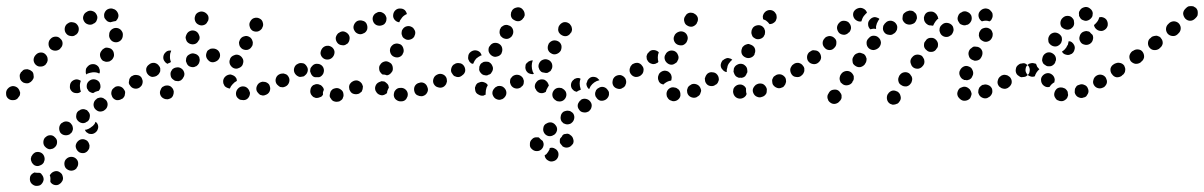

<svg xmlns="http://www.w3.org/2000/svg" viewBox="-22 -306 3944 629"><path d="M112 262Q110 261 107 260Q103 260 99 260Q95 260 91 259Q89 260 87 261Q85 262 84 263Q76 269 76 278Q75 288 81 295Q81 295 82 296Q85 299 89 301Q93 303 97 303Q102 303 106 302Q110 301 113 298Q120 291 121 282Q121 273 115 266Q115 266 115 266Q114 264 112 262ZM143 290Q148 298 157 300Q166 302 173 297L174 296Q178 294 180 290Q183 287 184 282Q185 278 184 274Q183 269 181 265Q179 262 175 259Q171 256 167 255Q163 254 158 255Q154 256 150 258V259Q147 260 145 263Q143 265 141 268Q144 275 143 284Q143 287 143 290ZM189 233Q190 243 197 248Q205 254 214 253Q223 252 229 245V244Q235 237 234 227Q233 218 225 212Q218 207 209 208Q200 209 194 216L193 217Q188 224 189 233ZM123 207Q120 198 112 194Q103 190 94 193Q86 197 82 205L81 206Q80 210 79 214Q79 219 81 223Q82 227 85 230Q88 234 92 236Q101 240 109 236Q118 233 122 225V224Q126 216 123 207ZM227 179Q230 188 238 193Q246 197 255 195Q264 192 268 184L269 183Q271 179 271 175Q272 170 270 166Q269 162 266 158Q264 155 260 153Q251 148 242 151Q234 154 229 162Q224 171 227 179ZM165 159Q165 150 158 144Q152 137 143 137Q133 137 127 144H126Q120 151 120 160Q120 170 127 176Q130 179 134 181Q138 183 142 183Q147 182 151 181Q155 179 158 176L159 175Q165 169 165 159ZM214 126Q216 122 217 117Q217 113 216 109Q215 104 212 101Q207 93 197 92Q188 91 181 97H180Q173 103 172 112Q171 121 176 129Q182 136 191 137Q200 138 208 133V132Q212 130 214 126ZM298 118Q297 122 293 126Q290 129 286 131Q282 133 278 133Q273 133 269 132Q265 130 261 127Q258 124 256 119Q258 119 260 119Q268 117 275 112L276 111Q283 107 288 100Q290 96 291 93Q297 97 299 104Q301 111 298 118ZM272 78Q274 69 269 62Q266 58 263 55Q259 53 255 52Q250 51 246 52Q241 53 238 56H237Q229 61 228 70Q226 80 231 87Q234 91 237 93Q241 96 246 97Q250 98 254 97Q259 96 262 93H263Q271 88 272 78ZM330 41Q332 32 327 24Q324 20 320 18Q317 15 312 14Q308 13 304 14Q299 15 295 17V18Q287 23 285 32Q283 41 288 49Q291 53 294 55Q298 58 302 59Q307 60 311 59Q316 58 319 56L320 55Q328 50 330 41ZM43 6Q44 2 44 -3Q43 -7 41 -11Q39 -15 36 -18Q29 -24 20 -24Q10 -23 4 -16L3 -15Q-3 -8 -2 2Q-2 11 5 17Q12 23 22 22Q31 22 37 15L38 13Q41 10 43 6ZM384 12Q387 8 387 4Q388 0 388 -5Q387 -9 384 -13Q379 -21 370 -23Q361 -25 353 -20V-19Q349 -17 346 -13Q344 -10 343 -5Q342 -1 343 4Q344 8 346 12Q351 20 360 22Q369 23 377 18H378Q381 16 384 12ZM207 -23Q207 -33 213 -39L214 -40Q220 -45 228 -46Q236 -46 243 -41Q242 -40 242 -39Q239 -30 240 -21Q240 -13 243 -6Q237 0 228 -1Q219 -1 213 -7Q206 -14 207 -23ZM265 -14H264Q262 -18 262 -23Q262 -27 263 -31Q265 -36 268 -39Q271 -42 275 -44Q283 -48 292 -45Q301 -42 305 -34V-33Q307 -29 307 -25Q308 -20 306 -16Q305 -14 304 -12Q303 -10 301 -8Q300 -8 299 -8Q290 -6 283 -1Q277 -2 272 -5Q267 -8 265 -14ZM442 -26Q444 -29 445 -34Q446 -38 445 -43Q444 -47 442 -51Q437 -59 428 -60Q418 -62 411 -57H410Q406 -54 404 -51Q401 -47 401 -42Q400 -38 400 -34Q401 -29 404 -26Q409 -18 418 -16Q427 -14 435 -19L436 -20Q439 -22 442 -26ZM88 -50Q89 -55 88 -59Q88 -64 86 -68Q84 -72 80 -74Q77 -77 72 -78Q68 -80 64 -79Q59 -79 55 -77Q51 -74 49 -71L47 -70Q45 -66 43 -62Q42 -57 43 -53Q43 -49 45 -45Q47 -41 51 -38Q54 -35 59 -34Q63 -33 67 -33Q72 -33 76 -36Q80 -38 82 -41L84 -43Q86 -46 88 -50ZM502 -73Q504 -82 498 -90Q496 -94 492 -96Q488 -98 484 -99Q479 -100 475 -99Q471 -98 467 -95Q459 -90 457 -81Q456 -71 461 -64Q464 -60 467 -58Q471 -55 476 -54Q480 -54 484 -55Q489 -56 492 -58L493 -59Q501 -64 502 -73ZM260 -81Q262 -85 265 -88L267 -90Q273 -96 283 -96Q292 -96 299 -89Q302 -86 303 -82Q305 -78 305 -74Q305 -71 305 -69Q304 -67 303 -65Q301 -66 299 -67Q291 -70 281 -69Q273 -68 265 -65Q263 -64 261 -62Q260 -65 259 -67Q259 -70 259 -73Q259 -77 260 -81ZM133 -104Q135 -109 134 -113Q134 -117 132 -121Q130 -125 127 -128Q120 -135 110 -134Q101 -133 95 -126L94 -125Q88 -118 88 -109Q89 -99 96 -93Q103 -87 112 -88Q121 -88 128 -95L129 -97Q132 -100 133 -104ZM306 -122Q308 -113 315 -107Q319 -105 323 -104Q328 -103 332 -104Q337 -104 340 -107Q344 -109 347 -113L348 -115Q353 -122 351 -131Q350 -140 342 -146Q339 -148 334 -149Q330 -150 325 -150Q321 -149 317 -146Q313 -144 311 -140L310 -139Q304 -131 306 -122ZM183 -164Q183 -173 176 -179Q170 -186 161 -186Q151 -186 145 -180L143 -178Q137 -172 137 -162Q137 -153 143 -146Q150 -140 159 -140Q168 -140 175 -146L176 -148Q183 -154 183 -164ZM339 -178Q344 -170 353 -168Q362 -166 370 -171Q378 -176 380 -186V-187Q382 -197 377 -204Q372 -212 363 -214Q354 -216 346 -211Q338 -206 336 -197V-195Q334 -186 339 -178ZM236 -208Q237 -218 231 -225Q226 -232 216 -233Q207 -235 200 -229L198 -228Q191 -222 190 -213Q189 -203 195 -196Q200 -189 210 -188Q219 -186 226 -192L228 -193Q235 -199 236 -208ZM291 -233Q294 -236 295 -240Q297 -244 297 -249Q297 -253 295 -257Q291 -266 283 -269Q274 -273 265 -269L264 -268Q255 -264 252 -256Q248 -247 252 -239Q256 -230 264 -227Q273 -223 282 -227L283 -228Q287 -229 291 -233ZM332 -235Q328 -237 325 -241Q322 -244 320 -248Q319 -252 319 -257Q319 -261 321 -265Q325 -274 334 -277Q343 -280 351 -276Q352 -276 354 -275Q362 -270 365 -261Q368 -253 363 -244Q362 -242 360 -240Q359 -238 357 -237Q354 -237 351 -236Q345 -235 339 -233Q338 -233 336 -234Q334 -234 333 -235Q332 -235 332 -235Z M791 15Q797 8 797 -2Q796 -6 794 -10Q792 -14 789 -17Q786 -20 781 -22Q777 -23 773 -23H772Q763 -22 757 -15Q751 -8 751 1Q751 6 753 10Q755 14 759 17Q762 20 766 21Q771 22 775 22H776Q785 22 791 15ZM547 -2Q548 -7 546 -11Q545 -15 542 -18Q539 -22 535 -24Q531 -26 526 -26Q522 -26 518 -25Q514 -23 510 -21Q507 -18 505 -14V-13Q500 -5 503 4Q506 13 515 17Q519 19 523 19Q528 20 532 18Q536 17 540 14Q543 11 545 7V6Q547 2 547 -2ZM861 -6Q865 -15 862 -23Q861 -28 858 -31Q855 -34 851 -36Q847 -38 842 -38Q838 -39 833 -37Q824 -34 820 -25Q816 -17 819 -8Q821 -4 824 -1Q827 3 831 5Q835 6 839 7Q844 7 848 5Q857 2 861 -6ZM721 -19Q717 -21 714 -24Q712 -28 710 -32Q709 -36 709 -41Q710 -50 717 -56Q724 -62 734 -62Q738 -61 742 -59Q746 -57 749 -54Q751 -51 753 -48Q754 -44 754 -41Q746 -37 740 -30Q734 -24 731 -16Q731 -16 731 -16Q730 -16 730 -16Q725 -17 721 -19ZM925 -36Q928 -45 924 -53Q922 -57 919 -60Q916 -63 911 -64Q907 -66 903 -65Q898 -65 894 -63Q885 -59 882 -50Q879 -41 883 -33Q885 -29 889 -26Q892 -23 896 -21Q901 -20 905 -20Q910 -21 914 -23Q922 -27 925 -36ZM582 -66Q580 -76 573 -81Q565 -87 556 -85Q547 -84 541 -77V-76Q535 -69 537 -59Q538 -50 546 -45Q549 -42 553 -41Q558 -40 562 -40Q567 -41 571 -43Q574 -46 577 -49V-50Q583 -57 582 -66ZM986 -73Q988 -82 982 -90Q980 -94 976 -96Q972 -98 968 -99Q963 -100 959 -99Q955 -98 951 -95H950Q943 -90 941 -80Q940 -71 945 -64Q948 -60 951 -58Q955 -55 960 -54Q964 -54 968 -55Q973 -56 976 -58L977 -59Q984 -64 986 -73ZM499 -65Q502 -69 503 -73Q503 -78 503 -82Q502 -87 499 -90Q494 -98 484 -100Q475 -101 468 -96L467 -95Q460 -90 458 -81Q456 -72 462 -64Q467 -57 476 -55Q485 -53 493 -59Q497 -61 499 -65ZM731 -96Q735 -87 743 -83Q752 -79 760 -83Q769 -86 773 -94V-95Q777 -104 774 -112Q770 -121 762 -125Q753 -129 745 -125Q736 -122 732 -114V-113Q728 -105 731 -96ZM621 -89H620Q612 -84 603 -87Q594 -89 590 -98Q588 -102 587 -106Q587 -110 588 -115Q589 -119 592 -123Q595 -126 599 -128Q607 -133 616 -130Q625 -128 630 -120Q630 -119 631 -118Q631 -117 631 -116Q632 -114 632 -113Q633 -106 630 -99Q627 -93 621 -89ZM527 -97Q524 -98 522 -100Q520 -101 518 -104Q512 -111 513 -120Q514 -129 521 -135L522 -136Q525 -139 530 -140Q535 -141 539 -140Q535 -132 535 -124Q534 -114 537 -106Q538 -104 538 -103Q537 -102 536 -102Q536 -102 536 -101Q531 -100 527 -97ZM676 -102Q685 -103 692 -109Q699 -116 699 -125Q699 -134 692 -141Q685 -147 676 -147H675Q671 -147 667 -146Q663 -144 659 -141Q656 -138 655 -134Q653 -129 653 -125Q653 -116 660 -109Q666 -102 675 -102ZM761 -168Q761 -163 762 -159Q763 -154 766 -151Q769 -147 773 -145Q781 -141 790 -143Q799 -146 803 -154L804 -155Q806 -159 806 -163Q807 -168 805 -172Q804 -176 801 -180Q799 -183 795 -185Q787 -190 778 -187Q769 -185 764 -176Q762 -172 761 -168ZM586 -184Q586 -180 588 -175Q589 -171 592 -168Q595 -165 599 -163Q608 -159 617 -162Q625 -165 629 -174H630Q634 -183 630 -191Q627 -200 619 -204Q610 -208 602 -205Q593 -202 589 -193Q587 -189 586 -184ZM796 -219Q798 -210 806 -205Q814 -201 823 -203Q832 -206 837 -214V-215Q842 -223 839 -232Q837 -241 829 -245Q820 -250 811 -247Q803 -245 798 -236Q793 -228 796 -219ZM617 -238Q620 -229 629 -225Q637 -221 646 -224Q655 -227 658 -236H659Q663 -245 660 -254Q656 -262 648 -266Q639 -270 631 -267Q622 -264 618 -256V-255Q614 -247 617 -238Z M1093 24Q1097 22 1100 18Q1102 14 1103 10Q1104 6 1103 1Q1102 -8 1094 -13Q1086 -19 1077 -17Q1072 -16 1068 -14Q1065 -11 1062 -8Q1060 -4 1059 1Q1058 5 1058 9Q1059 14 1062 17Q1064 21 1068 24Q1071 26 1076 27Q1080 28 1085 27Q1090 27 1093 24ZM1302 24Q1306 22 1309 18Q1311 15 1313 10Q1314 6 1314 2Q1313 -8 1305 -14Q1298 -19 1289 -18H1288Q1284 -18 1280 -16Q1276 -14 1273 -10Q1270 -7 1269 -2Q1268 2 1268 6Q1269 16 1276 21Q1284 27 1293 26Q1298 26 1302 24ZM1022 14Q1018 15 1013 15Q1009 14 1005 12Q1001 9 999 6Q998 5 998 5Q993 -3 995 -12Q996 -21 1004 -27Q1008 -29 1012 -30Q1016 -31 1021 -30Q1025 -29 1029 -27Q1033 -24 1035 -21Q1035 -21 1035 -21Q1037 -19 1038 -16Q1039 -14 1039 -12Q1037 -8 1036 -4Q1036 1 1036 5Q1034 7 1033 8Q1032 10 1030 11Q1026 13 1022 14ZM1378 -4Q1382 -12 1378 -21Q1375 -30 1367 -34Q1358 -38 1350 -34H1349Q1340 -31 1336 -22Q1333 -14 1336 -5Q1337 -1 1340 2Q1343 6 1348 7Q1352 9 1356 9Q1361 10 1365 8Q1374 5 1378 -4ZM1223 5Q1214 2 1210 -6Q1210 -7 1209 -7Q1205 -16 1208 -24Q1211 -33 1220 -37Q1224 -39 1228 -40Q1232 -40 1237 -39Q1241 -37 1244 -34Q1248 -31 1250 -27Q1250 -27 1250 -27Q1251 -25 1251 -23Q1252 -21 1252 -19Q1249 -14 1247 -8Q1246 -5 1246 -1Q1245 0 1243 1Q1242 2 1240 3Q1232 8 1223 5ZM1163 -6Q1165 -10 1166 -14Q1167 -19 1167 -23Q1166 -27 1164 -31Q1159 -39 1150 -42Q1141 -44 1133 -39Q1129 -37 1126 -33Q1123 -30 1122 -25Q1121 -21 1122 -17Q1122 -12 1125 -8Q1129 0 1138 2Q1147 4 1156 0V-1Q1160 -3 1163 -6ZM1437 -27Q1440 -30 1441 -35Q1443 -39 1442 -43Q1442 -48 1440 -52Q1436 -60 1427 -63Q1418 -66 1409 -61Q1401 -57 1398 -48Q1395 -39 1399 -31Q1404 -22 1413 -20Q1422 -17 1430 -21Q1434 -23 1437 -27ZM1002 -57Q999 -60 997 -64Q995 -68 994 -72Q994 -77 995 -81V-82Q997 -86 1000 -89Q1003 -93 1007 -95Q1011 -97 1015 -97Q1020 -97 1024 -96Q1033 -93 1037 -85Q1041 -76 1038 -68V-67Q1036 -62 1032 -58Q1028 -54 1023 -53Q1017 -53 1010 -53Q1010 -53 1010 -53Q1010 -53 1010 -53Q1005 -54 1002 -57ZM1501 -73Q1502 -82 1497 -90Q1495 -93 1491 -96Q1487 -98 1483 -99Q1478 -100 1474 -99Q1469 -98 1466 -95H1465Q1458 -90 1456 -80Q1454 -71 1460 -64Q1462 -60 1466 -57Q1470 -55 1474 -54Q1479 -53 1483 -54Q1487 -55 1491 -58Q1499 -64 1501 -73ZM977 -96Q975 -97 973 -98Q971 -99 968 -99Q964 -100 960 -99Q955 -98 952 -96L951 -95Q947 -93 945 -89Q943 -85 942 -81Q941 -77 942 -72Q943 -68 946 -64Q948 -60 952 -58Q956 -56 960 -55Q964 -54 968 -55Q972 -55 975 -57Q972 -64 972 -72Q971 -80 974 -88V-89Q975 -92 977 -96ZM1220 -84Q1220 -88 1222 -92L1223 -93Q1227 -101 1236 -104Q1245 -107 1253 -102Q1257 -100 1260 -97Q1263 -93 1264 -89Q1265 -85 1265 -80Q1265 -76 1263 -72L1262 -71Q1260 -67 1255 -63Q1251 -60 1245 -59Q1244 -60 1244 -60Q1238 -62 1231 -62Q1228 -64 1225 -68Q1222 -71 1221 -75Q1220 -79 1220 -84ZM1028 -131Q1029 -122 1036 -116Q1043 -110 1053 -111Q1062 -112 1068 -119Q1074 -126 1074 -136Q1073 -145 1066 -151Q1058 -157 1049 -156Q1040 -155 1034 -148Q1028 -140 1028 -131ZM1256 -136Q1258 -127 1265 -122Q1273 -117 1282 -118Q1292 -120 1297 -128V-129Q1302 -136 1300 -145Q1298 -155 1291 -160Q1287 -162 1282 -163Q1278 -164 1274 -163Q1269 -162 1266 -160Q1262 -157 1259 -153Q1254 -145 1256 -136ZM1078 -183Q1077 -174 1083 -166Q1088 -159 1098 -158Q1107 -156 1114 -162H1115Q1122 -168 1123 -177Q1125 -186 1119 -194Q1113 -201 1104 -203Q1095 -204 1088 -198H1087Q1080 -192 1078 -183ZM1294 -202Q1293 -197 1294 -193Q1295 -189 1297 -185Q1300 -181 1304 -179Q1311 -174 1320 -176Q1330 -178 1335 -186Q1337 -190 1338 -194Q1339 -199 1338 -203Q1337 -207 1334 -211Q1332 -215 1328 -217Q1320 -222 1311 -220Q1302 -218 1297 -210Q1294 -206 1294 -202ZM1137 -223Q1134 -214 1139 -206Q1143 -198 1152 -195Q1161 -192 1169 -197H1170Q1178 -201 1181 -210Q1183 -219 1179 -228Q1175 -236 1166 -238Q1157 -241 1148 -237Q1140 -232 1137 -223ZM1201 -254Q1197 -246 1200 -237Q1203 -228 1211 -224Q1220 -220 1229 -223Q1233 -224 1237 -227Q1240 -230 1242 -234Q1244 -238 1244 -243Q1245 -247 1243 -251Q1240 -260 1232 -264Q1224 -269 1215 -266L1214 -265Q1205 -262 1201 -254ZM1274 -273Q1281 -279 1290 -278Q1298 -278 1304 -273Q1309 -268 1311 -260Q1306 -258 1302 -255Q1295 -250 1291 -242H1290Q1288 -238 1286 -233Q1277 -234 1271 -241Q1265 -248 1266 -257Q1267 -267 1274 -273Z M1778 184Q1779 181 1779 179Q1788 176 1796 181Q1804 185 1807 194Q1809 203 1805 211Q1800 220 1791 222Q1782 225 1774 220Q1766 216 1763 207Q1763 206 1763 205Q1762 204 1762 203Q1765 201 1768 199Q1774 192 1778 184ZM1758 161Q1757 158 1756 156Q1755 155 1755 155Q1749 151 1744 145Q1743 144 1741 144Q1739 144 1737 144Q1727 143 1721 150Q1714 156 1714 165Q1714 166 1714 167Q1713 176 1720 182Q1727 189 1736 189Q1740 189 1744 188Q1749 186 1752 183Q1755 180 1757 176Q1759 171 1759 167Q1759 167 1759 167Q1759 164 1758 161ZM1838 132Q1843 133 1846 136Q1854 141 1856 150Q1859 159 1854 167H1853Q1848 175 1839 177Q1830 179 1822 174Q1822 174 1822 174Q1822 174 1821 174Q1821 173 1821 173Q1818 169 1815 166Q1814 165 1813 163Q1813 162 1812 160Q1812 157 1812 154Q1812 151 1813 148Q1816 145 1819 141Q1820 139 1821 137Q1823 135 1825 134Q1827 133 1830 133Q1834 132 1838 132ZM1793 136Q1794 135 1794 135Q1801 130 1803 120Q1804 111 1798 104Q1793 97 1784 95Q1775 94 1768 99H1767Q1759 104 1758 113Q1756 122 1761 130Q1766 138 1776 140Q1785 141 1792 136H1793Q1793 136 1793 136ZM1859 83Q1861 74 1856 66Q1853 62 1849 60Q1846 57 1841 57Q1837 56 1833 57Q1828 58 1824 60Q1816 66 1815 75Q1813 84 1818 92Q1821 95 1824 98Q1828 100 1832 101Q1837 102 1841 101Q1846 100 1849 98L1850 97Q1857 92 1859 83ZM1913 52Q1915 49 1916 44Q1917 40 1916 35Q1915 31 1912 27Q1907 20 1898 18Q1889 16 1881 21V22Q1877 24 1875 28Q1872 32 1871 36Q1870 41 1871 45Q1872 49 1875 53Q1880 61 1889 62Q1898 64 1906 59H1907Q1910 56 1913 52ZM1830 16Q1835 8 1833 -1Q1832 -6 1829 -9Q1826 -13 1822 -15Q1819 -18 1814 -18Q1810 -19 1805 -18Q1796 -16 1791 -8Q1786 0 1788 9Q1789 14 1792 17Q1795 21 1799 23Q1802 26 1807 26Q1811 27 1816 26Q1825 24 1830 16ZM1969 14Q1972 10 1973 5Q1973 1 1973 -3Q1972 -8 1969 -11Q1964 -19 1955 -21Q1946 -23 1938 -17H1937Q1934 -14 1931 -11Q1929 -7 1928 -3Q1927 2 1928 6Q1929 11 1932 14Q1937 22 1946 24Q1955 25 1963 20Q1967 17 1969 14ZM1630 14Q1633 11 1635 7Q1637 3 1637 -2Q1637 -6 1635 -11Q1631 -19 1623 -23Q1614 -26 1606 -23L1605 -22Q1601 -21 1598 -17Q1595 -14 1593 -10Q1591 -6 1591 -1Q1591 3 1593 7Q1597 16 1605 19Q1614 23 1622 19H1623Q1627 17 1630 14ZM1546 4Q1537 0 1535 -9V-10Q1534 -14 1534 -19Q1535 -23 1537 -27Q1539 -31 1543 -34Q1547 -36 1551 -37Q1558 -39 1565 -36Q1573 -33 1576 -27Q1574 -23 1572 -19Q1569 -10 1569 -1Q1569 2 1569 4Q1568 5 1566 5Q1564 6 1563 7Q1554 9 1546 4ZM1745 -2Q1736 -6 1733 -14L1732 -15Q1730 -19 1730 -23Q1730 -28 1732 -32Q1734 -36 1737 -39Q1740 -43 1744 -44Q1748 -46 1752 -46Q1757 -46 1761 -45Q1765 -43 1768 -40Q1772 -37 1773 -33L1774 -32Q1775 -30 1775 -29Q1775 -27 1776 -25Q1773 -22 1772 -19Q1768 -13 1766 -5Q1765 -4 1764 -4Q1763 -3 1762 -3Q1754 1 1745 -2ZM1858 -9Q1855 -12 1852 -15Q1847 -23 1849 -32Q1851 -41 1859 -46V-47Q1863 -49 1867 -50Q1872 -51 1876 -50Q1877 -50 1878 -49Q1879 -49 1880 -48Q1877 -41 1877 -33Q1877 -24 1880 -15Q1880 -14 1881 -12Q1879 -12 1878 -11Q1872 -9 1867 -5Q1867 -5 1867 -5Q1866 -5 1866 -6Q1862 -6 1858 -9ZM1899 -32Q1900 -36 1902 -40V-41Q1906 -49 1914 -53Q1923 -56 1932 -52Q1935 -51 1937 -48Q1940 -46 1942 -43Q1941 -43 1941 -43Q1932 -41 1925 -36Q1918 -31 1913 -24Q1910 -19 1908 -14Q1905 -16 1904 -18Q1902 -20 1901 -23Q1899 -27 1899 -32ZM2026 -25Q2028 -29 2029 -33Q2030 -38 2029 -42Q2028 -47 2026 -50Q2020 -58 2011 -60Q2002 -61 1994 -56Q1986 -50 1985 -41Q1983 -32 1988 -24Q1993 -17 2003 -15Q2012 -13 2019 -19H2020Q2024 -22 2026 -25ZM1692 -28Q1694 -32 1694 -37Q1695 -41 1693 -45Q1692 -50 1689 -53Q1683 -60 1674 -61Q1665 -62 1657 -56Q1654 -53 1651 -49Q1649 -45 1649 -41Q1648 -36 1650 -32Q1651 -28 1654 -24Q1660 -17 1669 -16Q1678 -15 1686 -21V-22Q1690 -24 1692 -28ZM2083 -65Q2085 -68 2086 -73Q2086 -77 2086 -82Q2085 -86 2082 -90Q2077 -97 2067 -99Q2058 -100 2051 -95H2050Q2047 -92 2044 -88Q2042 -85 2041 -80Q2040 -76 2041 -71Q2042 -67 2045 -63Q2050 -56 2059 -54Q2068 -53 2076 -58Q2080 -61 2083 -65ZM1502 -73Q1503 -82 1498 -90Q1495 -94 1492 -96Q1488 -99 1483 -99Q1479 -100 1475 -99Q1470 -98 1467 -96L1466 -95Q1459 -90 1457 -81Q1455 -72 1461 -64Q1463 -61 1467 -58Q1471 -56 1475 -55Q1479 -54 1484 -55Q1488 -56 1492 -59Q1500 -64 1502 -73ZM1554 -66Q1551 -69 1549 -73Q1547 -77 1548 -82Q1548 -86 1549 -90L1550 -91Q1551 -95 1554 -98Q1558 -101 1562 -103Q1566 -104 1570 -104Q1575 -104 1579 -103Q1583 -101 1586 -98Q1589 -95 1591 -90Q1593 -86 1593 -82Q1593 -77 1591 -73Q1589 -69 1586 -65Q1583 -62 1578 -61Q1576 -60 1574 -59Q1572 -59 1569 -59Q1566 -60 1562 -60Q1562 -60 1562 -61Q1561 -61 1561 -61Q1557 -62 1554 -66ZM1724 -107Q1724 -108 1724 -108Q1723 -108 1723 -108Q1722 -108 1721 -108Q1717 -108 1713 -106Q1709 -105 1706 -101H1705Q1702 -98 1700 -94Q1699 -89 1699 -85Q1699 -81 1701 -76Q1703 -72 1706 -69Q1710 -65 1716 -64Q1722 -62 1727 -64Q1725 -68 1723 -72Q1720 -81 1720 -90Q1720 -99 1723 -107ZM1742 -89Q1742 -94 1744 -98Q1748 -107 1756 -110Q1765 -114 1774 -110Q1782 -107 1786 -98Q1789 -89 1786 -81L1785 -80Q1784 -76 1781 -73Q1777 -70 1773 -68Q1772 -68 1770 -67Q1768 -67 1766 -67Q1761 -68 1755 -69Q1751 -70 1748 -74Q1745 -77 1744 -81Q1742 -85 1742 -89ZM1538 -114Q1545 -120 1553 -124Q1555 -124 1556 -125Q1555 -127 1554 -129Q1553 -131 1552 -133Q1546 -140 1537 -141Q1528 -142 1520 -136Q1516 -133 1514 -129Q1512 -125 1512 -121Q1511 -116 1512 -112Q1514 -108 1516 -104Q1519 -101 1521 -99Q1524 -97 1528 -97Q1528 -98 1529 -99Q1532 -107 1538 -114ZM1579 -137Q1582 -128 1590 -123Q1598 -118 1607 -121Q1616 -123 1621 -131V-132Q1625 -140 1623 -149Q1621 -158 1612 -163Q1604 -167 1595 -165Q1586 -162 1582 -154H1581Q1577 -146 1579 -137ZM1773 -144Q1776 -135 1784 -131Q1792 -126 1801 -129Q1810 -132 1815 -140Q1819 -149 1817 -158Q1814 -167 1806 -171Q1798 -175 1789 -173Q1780 -170 1775 -162V-161Q1771 -153 1773 -144ZM1615 -205Q1614 -201 1615 -196Q1616 -192 1618 -188Q1621 -185 1625 -182Q1628 -180 1633 -179Q1637 -178 1642 -179Q1646 -180 1650 -183Q1653 -185 1656 -189V-190Q1661 -197 1659 -207Q1657 -216 1649 -221Q1645 -223 1641 -224Q1637 -225 1632 -224Q1628 -223 1624 -220Q1620 -218 1618 -214V-213Q1615 -210 1615 -205ZM1807 -213Q1806 -209 1807 -205Q1808 -200 1811 -197Q1814 -193 1818 -191Q1826 -186 1835 -188Q1844 -191 1848 -199H1849Q1851 -203 1852 -208Q1852 -212 1851 -216Q1850 -221 1847 -224Q1845 -228 1841 -230Q1833 -235 1824 -233Q1815 -230 1810 -222Q1807 -218 1807 -213ZM1652 -262Q1651 -258 1652 -253Q1653 -249 1656 -245Q1659 -242 1663 -240Q1671 -235 1680 -237Q1689 -240 1693 -248H1694Q1696 -252 1697 -256Q1697 -261 1696 -265Q1695 -269 1692 -273Q1689 -277 1686 -279Q1678 -284 1669 -281Q1660 -279 1655 -271V-270Q1652 -267 1652 -262Z M2197 22Q2189 27 2180 25L2178 24Q2174 23 2171 21Q2167 18 2165 14Q2162 10 2162 6Q2161 2 2162 -3Q2164 -12 2172 -17Q2180 -22 2189 -19H2190Q2195 -18 2198 -15Q2202 -13 2204 -9Q2205 -8 2205 -7Q2206 -5 2206 -4Q2207 -1 2207 2Q2207 4 2207 5Q2207 7 2207 8Q2205 17 2197 22ZM2400 17Q2391 16 2385 9Q2384 8 2383 6Q2381 3 2380 -2Q2379 -6 2380 -10Q2380 -15 2383 -19Q2385 -22 2389 -25Q2396 -30 2406 -29Q2415 -27 2420 -20Q2421 -19 2421 -18Q2422 -17 2422 -16Q2422 -13 2422 -9Q2422 -3 2424 2Q2422 5 2421 8Q2419 10 2417 12Q2409 18 2400 17ZM2269 6Q2272 3 2273 -2Q2275 -6 2275 -10Q2274 -15 2272 -19Q2268 -27 2259 -30Q2250 -33 2242 -29L2241 -28Q2237 -26 2234 -23Q2231 -20 2230 -15Q2228 -11 2229 -7Q2229 -2 2231 2Q2235 10 2244 13Q2253 16 2261 12L2262 11Q2266 9 2269 6ZM2484 6Q2487 3 2489 -1Q2490 -5 2490 -10Q2491 -14 2489 -18Q2485 -27 2477 -31Q2468 -34 2460 -31L2458 -30Q2454 -29 2451 -25Q2448 -22 2446 -18Q2444 -14 2444 -10Q2444 -5 2446 -1Q2450 8 2458 11Q2467 15 2475 11H2476Q2481 9 2484 6ZM2548 -26Q2551 -29 2552 -34Q2554 -38 2553 -42Q2553 -47 2551 -51Q2546 -59 2537 -62Q2528 -64 2520 -60L2519 -59Q2515 -57 2512 -54Q2510 -50 2508 -46Q2507 -42 2508 -37Q2508 -33 2510 -29Q2515 -21 2524 -18Q2532 -15 2541 -20H2542Q2546 -22 2548 -26ZM2330 -36Q2332 -40 2333 -44Q2333 -49 2332 -53Q2331 -57 2328 -61Q2325 -65 2321 -67Q2317 -69 2313 -69Q2309 -70 2304 -69Q2300 -68 2296 -65L2295 -64Q2292 -61 2290 -57Q2288 -53 2287 -49Q2287 -45 2288 -40Q2289 -36 2292 -32Q2297 -25 2307 -24Q2316 -23 2323 -29H2324Q2328 -32 2330 -36ZM2134 -46Q2133 -51 2134 -55V-56Q2135 -60 2137 -64Q2140 -68 2143 -70Q2147 -73 2152 -74Q2156 -75 2160 -74Q2165 -73 2168 -71Q2172 -68 2175 -64Q2177 -61 2178 -56Q2179 -52 2178 -48V-46Q2178 -45 2177 -44Q2177 -43 2177 -42Q2168 -41 2160 -36Q2155 -33 2151 -29Q2147 -30 2143 -32Q2140 -34 2137 -38Q2135 -42 2134 -46ZM2389 -56Q2386 -59 2384 -63Q2382 -67 2381 -71Q2381 -75 2382 -80V-81Q2385 -90 2393 -94Q2402 -99 2411 -96Q2415 -95 2418 -92Q2422 -89 2424 -85Q2426 -81 2426 -77Q2427 -72 2426 -68L2425 -67Q2423 -61 2419 -56Q2414 -52 2408 -51Q2403 -52 2398 -51Q2398 -51 2398 -51Q2397 -52 2397 -52Q2393 -53 2389 -56ZM2609 -64Q2612 -68 2612 -73Q2613 -77 2612 -81Q2611 -86 2609 -89Q2603 -97 2594 -99Q2585 -100 2577 -95V-94Q2569 -89 2567 -80Q2566 -71 2571 -63Q2576 -55 2585 -54Q2595 -52 2602 -57L2603 -58Q2607 -61 2609 -64ZM2083 -65Q2085 -69 2086 -74Q2087 -78 2086 -82Q2085 -87 2082 -90Q2077 -98 2068 -100Q2059 -101 2051 -96H2050Q2047 -93 2044 -89Q2042 -85 2041 -81Q2040 -77 2041 -72Q2042 -68 2044 -64Q2050 -57 2059 -55Q2068 -53 2076 -58L2077 -59Q2080 -62 2083 -65ZM2369 -102Q2372 -107 2377 -110Q2374 -113 2371 -114Q2367 -115 2363 -116Q2359 -116 2355 -114Q2350 -112 2347 -109H2346Q2340 -102 2339 -93Q2339 -83 2346 -77Q2348 -74 2352 -72Q2355 -70 2359 -70Q2358 -78 2361 -86V-87Q2363 -96 2369 -102ZM2155 -117Q2155 -113 2157 -108Q2159 -104 2162 -101Q2165 -98 2169 -96Q2173 -94 2178 -94Q2182 -94 2186 -96Q2190 -98 2194 -101Q2197 -104 2198 -108L2199 -109Q2203 -118 2199 -126Q2196 -135 2187 -139Q2178 -142 2170 -139Q2161 -135 2158 -127L2157 -126Q2155 -122 2155 -117ZM2134 -102 2133 -101Q2130 -99 2125 -97Q2121 -96 2117 -96Q2112 -97 2108 -99Q2104 -101 2101 -105Q2099 -108 2097 -112Q2096 -117 2096 -121Q2097 -126 2099 -130Q2101 -133 2105 -136V-137Q2112 -143 2121 -142Q2130 -141 2136 -135V-134Q2133 -127 2133 -118Q2133 -110 2135 -103Q2135 -103 2134 -103Q2134 -102 2134 -102ZM2408 -130Q2411 -122 2420 -118Q2428 -114 2437 -117Q2446 -120 2450 -128V-130Q2454 -138 2451 -147Q2448 -155 2439 -159Q2435 -161 2431 -162Q2426 -162 2422 -160Q2418 -159 2415 -156Q2411 -153 2409 -149V-148Q2405 -139 2408 -130ZM2186 -173Q2189 -164 2197 -160Q2206 -156 2215 -158Q2223 -161 2228 -169V-170Q2233 -179 2230 -188Q2227 -197 2219 -201Q2210 -205 2202 -202Q2193 -199 2188 -191V-190Q2183 -182 2186 -173ZM2440 -204Q2439 -199 2440 -195Q2441 -191 2443 -187Q2446 -183 2450 -181Q2457 -176 2466 -178Q2476 -180 2481 -188V-189Q2484 -192 2484 -197Q2485 -201 2484 -206Q2483 -210 2481 -214Q2478 -217 2475 -220Q2467 -225 2458 -223Q2448 -221 2443 -213V-212Q2440 -208 2440 -204ZM2220 -235Q2222 -226 2230 -222Q2238 -217 2247 -219Q2256 -222 2261 -230V-231Q2266 -239 2264 -248Q2261 -257 2253 -261Q2249 -264 2245 -264Q2241 -265 2236 -264Q2232 -263 2228 -260Q2225 -257 2223 -253L2222 -252Q2217 -244 2220 -235ZM2481 -263 2482 -264Q2487 -271 2497 -273Q2506 -274 2513 -269Q2517 -266 2519 -262Q2522 -259 2522 -254Q2523 -250 2522 -245Q2521 -241 2519 -237L2518 -236Q2515 -232 2509 -229Q2504 -227 2499 -227Q2494 -234 2487 -239Q2483 -241 2478 -243Q2477 -248 2477 -253Q2478 -258 2481 -263Z M2928 8Q2926 -1 2918 -6Q2914 -8 2910 -9Q2905 -10 2901 -9Q2897 -8 2893 -5Q2889 -2 2887 2L2886 3Q2882 11 2884 20Q2886 29 2894 34Q2898 36 2902 37Q2907 37 2911 36Q2915 35 2919 33Q2923 30 2925 26L2926 25Q2931 17 2928 8ZM2735 15Q2735 10 2735 6Q2734 1 2731 -2Q2729 -6 2725 -9Q2718 -14 2708 -12Q2699 -11 2694 -3L2693 -1Q2690 3 2689 7Q2688 12 2689 16Q2690 20 2692 24Q2695 28 2698 30Q2706 36 2715 34Q2724 32 2729 25L2731 23Q2734 19 2735 15ZM3140 24Q3131 25 3124 19Q3122 18 3121 16Q3114 10 3114 0Q3115 -9 3121 -16Q3125 -19 3129 -20Q3133 -22 3137 -22Q3142 -22 3146 -20Q3150 -18 3153 -15Q3156 -13 3157 -10Q3159 -7 3160 -3Q3160 -1 3161 1Q3161 5 3159 9Q3158 13 3156 16Q3150 23 3140 24ZM3222 9Q3225 6 3227 2Q3229 -2 3229 -6Q3229 -11 3228 -15Q3224 -24 3216 -27Q3207 -31 3199 -28H3197Q3193 -26 3190 -23Q3186 -20 3185 -16Q3183 -12 3183 -7Q3182 -3 3184 1Q3187 10 3196 14Q3204 18 3213 15L3214 14Q3219 12 3222 9ZM3292 -33Q3294 -42 3289 -50Q3287 -54 3283 -56Q3280 -59 3275 -60Q3271 -61 3267 -61Q3262 -60 3258 -58L3257 -57Q3249 -52 3247 -43Q3244 -34 3249 -26Q3251 -22 3255 -20Q3258 -17 3263 -16Q3267 -15 3271 -15Q3276 -16 3280 -18L3281 -19Q3289 -24 3292 -33ZM2966 -43Q2967 -47 2966 -51Q2965 -56 2962 -59Q2960 -63 2956 -66Q2948 -71 2939 -69Q2930 -67 2925 -59L2924 -58Q2922 -54 2921 -50Q2920 -45 2921 -41Q2922 -36 2924 -33Q2927 -29 2931 -27Q2938 -22 2948 -23Q2957 -25 2962 -33L2963 -34Q2965 -38 2966 -43ZM2775 -47Q2775 -51 2775 -56Q2774 -60 2771 -64Q2769 -67 2765 -70Q2757 -75 2748 -73Q2739 -71 2734 -64L2732 -61Q2730 -58 2729 -53Q2728 -49 2729 -44Q2730 -40 2732 -36Q2735 -33 2739 -30Q2746 -25 2756 -27Q2765 -29 2770 -36L2771 -39Q2774 -42 2775 -47ZM3123 -57Q3119 -65 3122 -74L3123 -75Q3124 -79 3128 -83Q3131 -86 3135 -88Q3139 -90 3143 -90Q3148 -90 3152 -88Q3161 -85 3164 -76Q3168 -68 3165 -59L3164 -58Q3163 -54 3160 -50Q3157 -47 3153 -45Q3151 -45 3149 -44Q3148 -44 3146 -43Q3142 -44 3138 -44Q3137 -44 3136 -44Q3136 -44 3136 -45Q3136 -45 3135 -45Q3127 -48 3123 -57ZM3351 -72Q3353 -81 3348 -89Q3345 -93 3341 -95Q3338 -98 3333 -99Q3329 -99 3325 -98Q3320 -98 3316 -95L3315 -94Q3307 -89 3306 -80Q3304 -71 3309 -63Q3312 -59 3316 -57Q3319 -54 3324 -53Q3328 -53 3333 -54Q3337 -54 3341 -57L3342 -58Q3350 -63 3351 -72ZM2609 -65Q2612 -69 2613 -73Q2613 -78 2613 -82Q2612 -87 2609 -90Q2604 -98 2594 -100Q2585 -101 2578 -96L2577 -95Q2573 -93 2571 -89Q2569 -85 2568 -81Q2567 -77 2568 -72Q2569 -68 2572 -64Q2577 -56 2586 -55Q2595 -53 2603 -59Q2607 -61 2609 -65ZM3006 -99Q3007 -104 3006 -108Q3006 -112 3003 -116Q3001 -120 2998 -123Q2990 -128 2981 -127Q2972 -126 2966 -118L2965 -117Q2962 -113 2961 -109Q2960 -105 2961 -100Q2962 -96 2964 -92Q2966 -88 2970 -85Q2977 -80 2987 -81Q2996 -83 3001 -90L3002 -91Q3005 -95 3006 -99ZM2816 -105Q2817 -109 2817 -114Q2816 -118 2814 -122Q2812 -126 2808 -129Q2804 -131 2800 -132Q2796 -134 2791 -133Q2787 -132 2783 -130Q2779 -128 2776 -124L2775 -122Q2772 -118 2771 -114Q2770 -110 2771 -105Q2771 -101 2773 -97Q2776 -93 2779 -91Q2787 -85 2796 -86Q2805 -88 2811 -95L2812 -97Q2815 -101 2816 -105ZM2668 -117Q2668 -126 2663 -133Q2660 -137 2656 -139Q2652 -141 2647 -141Q2643 -142 2639 -141Q2634 -139 2631 -136H2630Q2623 -130 2622 -121Q2621 -111 2627 -104Q2633 -97 2643 -96Q2652 -95 2659 -101L2660 -102Q2667 -108 2668 -117ZM3152 -123Q3154 -114 3163 -110Q3167 -108 3171 -107Q3176 -107 3180 -108Q3184 -109 3188 -112Q3191 -115 3193 -119L3194 -121Q3198 -129 3196 -138Q3193 -147 3185 -151Q3181 -153 3176 -153Q3172 -154 3167 -153Q3163 -151 3160 -148Q3156 -146 3154 -142L3153 -140Q3149 -132 3152 -123ZM3050 -152Q3051 -156 3051 -161Q3051 -165 3049 -169Q3047 -173 3044 -176Q3037 -183 3027 -182Q3018 -182 3012 -175L3011 -173Q3008 -170 3006 -166Q3005 -162 3005 -157Q3005 -153 3007 -149Q3009 -145 3013 -142Q3020 -135 3029 -136Q3038 -136 3044 -143L3045 -145Q3048 -148 3050 -152ZM2864 -167Q2863 -177 2856 -183Q2850 -189 2840 -189Q2831 -189 2825 -182L2823 -180Q2816 -173 2817 -164Q2817 -155 2824 -148Q2831 -142 2840 -142Q2849 -143 2856 -149L2858 -151Q2864 -158 2864 -167ZM2718 -165Q2719 -175 2712 -181Q2709 -184 2705 -186Q2700 -188 2696 -188Q2692 -188 2687 -186Q2683 -185 2680 -181Q2673 -174 2673 -165Q2673 -156 2680 -149Q2686 -142 2696 -142Q2705 -142 2711 -149L2712 -150Q2718 -156 2718 -165ZM3185 -193Q3184 -189 3186 -185Q3187 -180 3190 -177Q3193 -174 3197 -172Q3205 -167 3214 -170Q3223 -173 3227 -181L3228 -183Q3230 -187 3230 -191Q3231 -196 3229 -200Q3228 -204 3225 -208Q3222 -211 3218 -213Q3210 -217 3201 -214Q3192 -212 3188 -203L3187 -202Q3185 -198 3185 -193ZM3099 -198Q3101 -202 3102 -207Q3102 -211 3101 -215Q3100 -220 3097 -223Q3091 -230 3081 -231Q3072 -232 3065 -226L3064 -225Q3060 -222 3058 -218Q3056 -214 3056 -210Q3055 -205 3057 -201Q3058 -197 3061 -193Q3067 -186 3076 -185Q3085 -184 3092 -190L3094 -191Q3097 -194 3099 -198ZM2914 -204Q2917 -208 2917 -212Q2918 -217 2917 -221Q2916 -225 2913 -229Q2908 -236 2898 -238Q2889 -239 2882 -234L2880 -232Q2876 -229 2874 -225Q2871 -222 2871 -217Q2870 -213 2871 -208Q2872 -204 2875 -200Q2880 -193 2890 -192Q2899 -190 2906 -196L2908 -197Q2912 -200 2914 -204ZM2766 -214Q2766 -223 2761 -229Q2761 -230 2760 -230Q2760 -231 2759 -231Q2759 -231 2759 -232Q2752 -238 2742 -238Q2733 -238 2727 -231L2726 -230Q2720 -223 2720 -214Q2721 -205 2727 -198Q2734 -192 2744 -192Q2753 -193 2759 -200H2760Q2765 -206 2766 -214ZM2829 -210Q2826 -213 2824 -217Q2822 -221 2822 -225V-226Q2821 -235 2828 -242Q2834 -249 2843 -250Q2848 -250 2852 -248Q2856 -247 2859 -244Q2857 -241 2855 -238Q2850 -230 2848 -220Q2848 -216 2848 -211Q2844 -212 2839 -212Q2834 -211 2829 -210ZM3022 -223Q3021 -224 3019 -224Q3017 -225 3016 -226Q3014 -227 3012 -229Q3012 -229 3012 -229Q3009 -232 3007 -236Q3005 -240 3005 -244Q3004 -249 3006 -253Q3007 -257 3010 -261Q3016 -268 3026 -268Q3035 -269 3042 -263Q3044 -261 3046 -259Q3048 -256 3050 -252Q3051 -248 3052 -244Q3051 -244 3051 -244L3049 -243Q3043 -237 3039 -230Q3037 -226 3035 -222Q3035 -222 3034 -222Q3033 -222 3032 -222Q3028 -223 3022 -223ZM3146 -225H3148Q3156 -229 3160 -238Q3163 -246 3160 -255Q3158 -259 3155 -262Q3152 -265 3147 -267Q3143 -269 3139 -269Q3134 -269 3130 -267L3129 -266Q3120 -263 3117 -254Q3113 -245 3117 -237Q3119 -233 3122 -229Q3125 -226 3129 -225Q3133 -223 3138 -223Q3142 -223 3146 -225ZM2974 -231Q2977 -234 2979 -238Q2981 -242 2982 -246Q2982 -251 2981 -255Q2980 -260 2977 -263Q2974 -266 2970 -269Q2966 -271 2962 -271Q2957 -272 2953 -270L2950 -269Q2946 -268 2943 -265Q2939 -263 2937 -259Q2935 -255 2935 -250Q2934 -246 2935 -241Q2938 -233 2946 -228Q2955 -224 2963 -226L2966 -227Q2970 -228 2974 -231ZM2775 -268Q2780 -276 2789 -279Q2798 -282 2806 -278Q2815 -274 2818 -265Q2818 -265 2818 -265Q2818 -264 2818 -264Q2814 -261 2811 -257Q2805 -251 2802 -242Q2801 -239 2800 -236Q2792 -234 2784 -239Q2777 -243 2774 -251Q2771 -260 2775 -268ZM3197 -276Q3206 -280 3214 -277Q3216 -276 3217 -276Q3221 -274 3224 -270Q3227 -267 3229 -263Q3230 -259 3230 -254Q3230 -250 3228 -246Q3227 -243 3225 -240Q3223 -238 3220 -236Q3216 -237 3212 -238Q3203 -239 3195 -236Q3188 -240 3185 -248Q3182 -256 3185 -264Q3189 -272 3197 -276Z M3474 15Q3471 19 3468 21Q3464 24 3460 25Q3455 26 3451 25H3450Q3446 24 3442 22Q3438 20 3436 16Q3433 12 3432 8Q3431 3 3432 -1Q3434 -10 3441 -16Q3449 -21 3458 -19H3459Q3463 -18 3467 -16Q3470 -14 3473 -10Q3474 -9 3475 -7Q3476 -5 3476 -4Q3476 0 3477 3Q3477 4 3477 5Q3477 6 3477 7Q3476 11 3474 15ZM3537 9Q3540 5 3542 1Q3544 -3 3544 -7Q3544 -12 3542 -16Q3539 -25 3530 -28Q3522 -32 3513 -28Q3508 -27 3505 -24Q3502 -20 3500 -16Q3499 -12 3499 -8Q3498 -3 3500 1Q3504 10 3512 13Q3521 17 3529 13H3530Q3534 12 3537 9ZM3600 -26Q3603 -30 3604 -34Q3605 -38 3604 -43Q3603 -47 3601 -51Q3596 -59 3587 -61Q3578 -63 3570 -58Q3562 -53 3560 -44Q3557 -35 3562 -27Q3567 -19 3576 -17Q3585 -15 3593 -20H3594Q3597 -22 3600 -26ZM3398 -25Q3391 -30 3389 -39V-40Q3387 -49 3392 -56Q3398 -64 3407 -66Q3416 -68 3424 -62Q3431 -57 3433 -48V-47Q3434 -45 3433 -42Q3433 -39 3432 -36Q3430 -35 3428 -34Q3421 -29 3416 -21Q3416 -21 3416 -21Q3415 -21 3415 -21Q3406 -19 3398 -25ZM3658 -65Q3660 -69 3661 -73Q3662 -77 3661 -82Q3660 -86 3657 -90Q3652 -97 3643 -99Q3634 -101 3626 -95Q3618 -90 3616 -81Q3615 -71 3620 -64Q3623 -60 3626 -58Q3630 -55 3635 -55Q3639 -54 3643 -55Q3648 -56 3651 -58L3652 -59Q3655 -61 3658 -65ZM3338 -81Q3339 -90 3347 -95V-96Q3351 -98 3356 -99Q3360 -100 3364 -99Q3366 -99 3368 -98Q3370 -98 3372 -97Q3374 -92 3376 -87Q3379 -83 3383 -79Q3383 -79 3383 -79Q3383 -79 3383 -79Q3378 -75 3374 -69Q3370 -63 3368 -56Q3360 -53 3353 -56Q3346 -58 3342 -64Q3336 -72 3338 -81ZM3402 -93Q3398 -95 3395 -99Q3393 -103 3392 -107Q3392 -112 3393 -116Q3395 -126 3403 -131Q3410 -136 3420 -134Q3429 -131 3434 -124Q3439 -116 3437 -107L3436 -106Q3435 -98 3428 -93Q3422 -88 3414 -89Q3413 -89 3413 -89Q3412 -89 3411 -89Q3410 -89 3410 -89Q3405 -90 3402 -93ZM3498 -143Q3496 -134 3488 -129H3487Q3479 -124 3470 -127Q3461 -129 3457 -137Q3462 -140 3466 -144Q3472 -150 3475 -158H3476Q3478 -165 3479 -171Q3485 -171 3489 -168Q3494 -164 3496 -160Q3501 -152 3498 -143ZM3412 -177Q3412 -173 3413 -168Q3415 -164 3418 -161Q3421 -158 3425 -156Q3434 -152 3442 -155Q3451 -159 3455 -167V-168Q3457 -172 3457 -176Q3457 -181 3456 -185Q3454 -189 3451 -192Q3448 -195 3444 -197Q3435 -201 3427 -198Q3418 -195 3414 -186Q3412 -182 3412 -177ZM3558 -175Q3561 -184 3557 -192Q3552 -196 3548 -201Q3548 -201 3548 -201Q3547 -202 3545 -203Q3544 -203 3543 -203Q3538 -205 3534 -204Q3529 -203 3525 -201Q3517 -196 3515 -187Q3512 -178 3517 -170Q3521 -162 3530 -160Q3539 -157 3548 -162Q3556 -167 3558 -175ZM3603 -241Q3598 -248 3588 -250Q3586 -250 3584 -250Q3581 -250 3579 -249Q3579 -249 3579 -249Q3577 -240 3571 -233Q3567 -228 3562 -224Q3563 -217 3568 -212Q3574 -206 3581 -205Q3590 -203 3598 -209Q3605 -214 3607 -223V-224Q3608 -233 3603 -241ZM3452 -233Q3453 -242 3460 -248Q3463 -251 3468 -253Q3472 -254 3476 -254Q3481 -254 3485 -252Q3489 -250 3492 -246Q3495 -243 3496 -239Q3497 -234 3497 -230Q3497 -225 3495 -221Q3493 -217 3490 -215L3489 -214Q3486 -211 3482 -210Q3477 -208 3473 -209Q3470 -209 3468 -210Q3465 -211 3463 -212Q3461 -213 3460 -214Q3459 -215 3459 -215Q3458 -216 3457 -216Q3451 -223 3452 -233ZM3513 -267Q3515 -271 3517 -274Q3520 -278 3524 -280Q3528 -282 3533 -283Q3542 -284 3549 -278Q3557 -272 3558 -263Q3558 -259 3557 -254Q3556 -250 3553 -247Q3550 -243 3546 -241Q3543 -239 3538 -238Q3532 -237 3526 -240Q3520 -242 3517 -247Q3515 -251 3513 -254Q3513 -255 3513 -256Q3513 -257 3513 -258Q3512 -262 3513 -267Z M3661 -66Q3664 -70 3664 -74Q3665 -79 3664 -83Q3663 -87 3661 -91Q3655 -99 3646 -100Q3637 -102 3629 -96L3626 -94Q3622 -91 3620 -88Q3618 -84 3617 -79Q3616 -75 3617 -71Q3618 -66 3621 -63Q3626 -55 3635 -53Q3644 -52 3652 -57L3655 -60Q3659 -62 3661 -66ZM3726 -118Q3727 -127 3722 -135Q3717 -143 3707 -144Q3698 -145 3691 -140L3687 -138Q3680 -132 3678 -123Q3677 -114 3682 -106Q3688 -99 3697 -97Q3706 -96 3714 -101L3717 -104Q3724 -109 3726 -118ZM3787 -163Q3788 -173 3782 -180Q3780 -184 3776 -186Q3772 -188 3768 -189Q3763 -189 3759 -188Q3754 -187 3751 -185L3748 -182Q3740 -177 3739 -167Q3738 -158 3743 -151Q3749 -143 3758 -142Q3767 -141 3775 -146L3778 -149Q3785 -154 3787 -163ZM3846 -211Q3847 -220 3841 -228Q3835 -235 3826 -236Q3817 -237 3809 -231L3806 -228Q3799 -222 3798 -213Q3797 -204 3803 -196Q3809 -189 3819 -188Q3828 -187 3835 -193L3838 -196Q3845 -202 3846 -211ZM3901 -255Q3902 -259 3902 -264Q3902 -268 3901 -272Q3899 -277 3896 -280Q3892 -283 3888 -285Q3884 -286 3880 -286Q3875 -286 3871 -285Q3867 -283 3864 -280L3861 -277Q3854 -270 3854 -261Q3855 -252 3861 -245Q3868 -238 3877 -238Q3886 -238 3893 -245L3896 -248Q3899 -251 3901 -255Z"/></svg>

Font: FRB American Cursive Dotted Extrabold
Style: Bold Italic
Weight: 800
Italic angle: -25°
Version: Version 2.0;Modular Font Editor K font №1